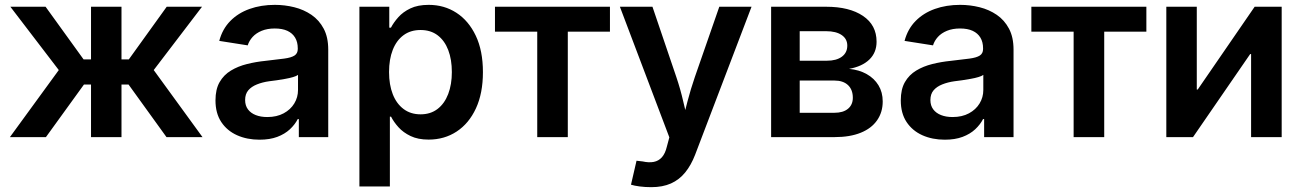

<svg xmlns="http://www.w3.org/2000/svg" viewBox="-20 -567 5385 794"><path d="M21 0 223.1 -277.3 22.9 -539.1H168.5L325.7 -321.3H356.4V-539.1H482.4V-321.3H512.7L669.4 -539.1H815.4L615.7 -277.3L817.4 0H668.5L511.7 -217.3H482.4V0H356.4V-217.3H327.1L169.9 0Z M1053.2 10.7Q1001.5 10.7 960.2 -7.8Q918.9 -26.4 895 -62.5Q871.1 -98.6 871.1 -151.9Q871.1 -197.8 888.2 -227.5Q905.3 -257.3 934.8 -275.1Q964.4 -293 1001.5 -302.2Q1038.6 -311.5 1078.1 -315.4Q1126 -320.8 1155.3 -324.7Q1184.6 -328.6 1198 -337.4Q1211.4 -346.2 1211.4 -364.3V-367.2Q1211.4 -393.1 1200.4 -411.4Q1189.5 -429.7 1168.5 -439.5Q1147.5 -449.2 1116.2 -449.2Q1085.4 -449.2 1062.3 -439.7Q1039.1 -430.2 1024.7 -414.3Q1010.3 -398.4 1004.4 -379.4L886.7 -397.9Q899.9 -447.3 932.4 -480.2Q964.8 -513.2 1012 -530Q1059.1 -546.9 1116.7 -546.9Q1157.7 -546.9 1197 -537.1Q1236.3 -527.3 1268.1 -505.6Q1299.8 -483.9 1318.6 -448.5Q1337.4 -413.1 1337.4 -361.8V0H1215.8V-74.7H1211.4Q1199.7 -51.8 1178.7 -32.2Q1157.7 -12.7 1126.7 -1Q1095.7 10.7 1053.2 10.7ZM1085.4 -83Q1124.5 -83 1153.1 -98.4Q1181.6 -113.8 1197 -139.2Q1212.4 -164.6 1212.4 -194.8V-257.3Q1206.1 -252.4 1192.1 -248.3Q1178.2 -244.1 1160.4 -241Q1142.6 -237.8 1124.8 -235.1Q1106.9 -232.4 1093.3 -231Q1065.4 -227.1 1042.7 -218Q1020 -209 1006.8 -193.6Q993.7 -178.2 993.7 -153.3Q993.7 -130.4 1005.4 -114.7Q1017.1 -99.1 1037.6 -91.1Q1058.1 -83 1085.4 -83Z M1466.3 204.1V-539.1H1589.8V-452.6H1596.7Q1607.9 -474.1 1627.2 -495.8Q1646.5 -517.6 1677 -532.2Q1707.5 -546.9 1752.9 -546.9Q1816.9 -546.9 1867.4 -514.2Q1918 -481.4 1947.5 -419.4Q1977.1 -357.4 1977.1 -268.6Q1977.1 -181.2 1948.2 -118.9Q1919.4 -56.6 1868.7 -23.2Q1817.9 10.3 1752.4 10.3Q1708.5 10.3 1678 -4.4Q1647.5 -19 1627.9 -40.8Q1608.4 -62.5 1597.2 -84.5H1592.3V204.1ZM1719.2 -94.2Q1760.7 -94.2 1789.6 -116.5Q1818.4 -138.7 1833.5 -178.2Q1848.6 -217.8 1848.6 -269Q1848.6 -320.8 1833.7 -359.9Q1818.8 -398.9 1790 -420.9Q1761.2 -442.9 1719.2 -442.9Q1677.7 -442.9 1648.7 -421.4Q1619.6 -399.9 1604.2 -360.8Q1588.9 -321.8 1588.9 -269Q1588.9 -216.8 1604.2 -177.5Q1619.6 -138.2 1648.9 -116.2Q1678.2 -94.2 1719.2 -94.2Z M2201.7 0V-436H2026.9V-539.1H2502.4V-436H2328.1V0Z M2589.4 196.8 2612.3 97.7 2637.7 100.6Q2663.6 106.4 2683.6 102.5Q2703.6 98.6 2717.3 83.3Q2731 67.9 2737.8 39.1L2748 1L2543.5 -539.1H2678.2L2776.9 -248.5Q2793.9 -198.2 2805.4 -147.9Q2816.9 -97.7 2830.6 -45.9H2796.9Q2810.1 -97.7 2823.2 -148.2Q2836.4 -198.7 2853.5 -248.5L2954.6 -539.1H3087.9L2854.5 73.2Q2837.9 116.2 2813.5 146.2Q2789.1 176.3 2754.6 191.7Q2720.2 207 2673.3 207Q2647.9 207 2625.7 204.1Q2603.5 201.2 2589.4 196.8Z M3168.9 0V-539.1H3396.5Q3492.7 -539.1 3548.8 -501.2Q3605 -463.4 3605 -394.5Q3605 -349.6 3575.2 -320.8Q3545.4 -292 3491.2 -282.2Q3532.7 -278.3 3564 -260.7Q3595.2 -243.2 3612.8 -214.4Q3630.4 -185.5 3630.4 -147.5Q3630.4 -103 3607.2 -69.6Q3584 -36.1 3539.6 -18.1Q3495.1 0 3431.6 0ZM3287.1 -100.6H3430.7Q3466.8 -100.6 3486.8 -117.2Q3506.8 -133.8 3506.8 -162.6Q3506.8 -196.3 3486.8 -215.1Q3466.8 -233.9 3430.7 -233.9H3287.1ZM3287.1 -315.9H3399.4Q3439 -315.9 3461.4 -332.5Q3483.9 -349.1 3483.9 -378.4Q3483.9 -406.2 3460.7 -422.1Q3437.5 -438 3396.5 -438H3287.1Z M3887.2 10.7Q3835.4 10.7 3794.2 -7.8Q3752.9 -26.4 3729 -62.5Q3705.1 -98.6 3705.1 -151.9Q3705.1 -197.8 3722.2 -227.5Q3739.3 -257.3 3768.8 -275.1Q3798.3 -293 3835.4 -302.2Q3872.6 -311.5 3912.1 -315.4Q3960 -320.8 3989.3 -324.7Q4018.6 -328.6 4032 -337.4Q4045.4 -346.2 4045.4 -364.3V-367.2Q4045.4 -393.1 4034.4 -411.4Q4023.4 -429.7 4002.4 -439.5Q3981.4 -449.2 3950.2 -449.2Q3919.4 -449.2 3896.2 -439.7Q3873 -430.2 3858.6 -414.3Q3844.2 -398.4 3838.4 -379.4L3720.7 -397.9Q3733.9 -447.3 3766.4 -480.2Q3798.8 -513.2 3845.9 -530Q3893.1 -546.9 3950.7 -546.9Q3991.7 -546.9 4031 -537.1Q4070.3 -527.3 4102.1 -505.6Q4133.8 -483.9 4152.6 -448.5Q4171.4 -413.1 4171.4 -361.8V0H4049.8V-74.7H4045.4Q4033.7 -51.8 4012.7 -32.2Q3991.7 -12.7 3960.7 -1Q3929.7 10.7 3887.2 10.7ZM3919.4 -83Q3958.5 -83 3987.1 -98.4Q4015.6 -113.8 4031 -139.2Q4046.4 -164.6 4046.4 -194.8V-257.3Q4040 -252.4 4026.1 -248.3Q4012.2 -244.1 3994.4 -241Q3976.6 -237.8 3958.7 -235.1Q3940.9 -232.4 3927.2 -231Q3899.4 -227.1 3876.7 -218Q3854 -209 3840.8 -193.6Q3827.6 -178.2 3827.6 -153.3Q3827.6 -130.4 3839.4 -114.7Q3851.1 -99.1 3871.6 -91.1Q3892.1 -83 3919.4 -83Z M4419.9 0V-436H4245.1V-539.1H4720.7V-436H4546.4V0Z M5280.3 0H5153.8V-343.3H5149.9L4913.6 0H4803.2V-539.1H4929.2V-196.8H4933.1L5168.5 -539.1H5280.3Z"/></svg>

Font: Inter 18pt SemiBold
Style: Regular
Weight: 600
Designer: Rasmus Andersson
Foundry: rsms
Version: Version 4.001;git-66647c0bb